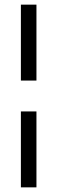

<svg xmlns="http://www.w3.org/2000/svg" viewBox="-20 -727 247 827"><path d="M137 -380H70V-707H137ZM137 80H70V-247H137Z"/></svg>

Font: Blinker
Style: Regular
Weight: 400
Designer: Juergen Huber
Foundry: supertype
Version: 1.017